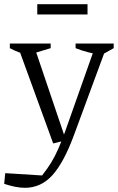

<svg xmlns="http://www.w3.org/2000/svg" viewBox="-38 -694 563 917"><path d="M-18 184 -13 133 163 144Q189 111 207 81.5Q225 52 240 17.5Q255 -17 272 -63L418 -476H473L315 -48Q267 82 212.5 142.5Q158 203 81 203Q59 203 34 198Q9 193 -18 184ZM216 -9 46 -476H124L277 -24ZM98 -432Q74 -436 51.5 -444.5Q29 -453 9 -464V-486H204V-464ZM448 -432Q416 -436 384.5 -444Q353 -452 323 -464V-486H505V-464ZM140 -625V-674H380V-625Z"/></svg>

Font: Piazzolla Thin Light
Style: Regular
Weight: 300
Version: Version 2.005